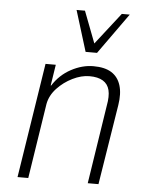

<svg xmlns="http://www.w3.org/2000/svg" viewBox="-53 -776 633 820"><g transform="rotate(5 264.0 -366.5)"><path d="M53 0 130 -492H174L160 -402H162Q192 -449 239.5 -474.5Q287 -500 335 -500Q384 -500 412.5 -482Q441 -464 452 -429Q463 -394 455 -344L400 0H354L406 -336Q414 -378 407.5 -404Q401 -430 379.5 -443Q358 -456 322 -456Q287 -456 249.5 -437.5Q212 -419 184 -389Q156 -359 149 -322L99 0ZM296 -558 242 -733H278L330 -597L436 -733H470L345 -558Z"/></g></svg>

Font: Nunito Sans 7pt Condensed ExtraLight
Style: Italic
Weight: 250
Width: 3
Italic angle: -9°
Designer: Vernon Adams
Foundry: Vernon Adams
Version: Version 3.101;gftools[0.9.27]